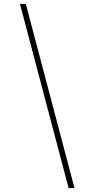

<svg xmlns="http://www.w3.org/2000/svg" viewBox="-20 -820 490 982"><path d="M82 -800H112L361 142H331Z"/></svg>

Font: League Mono Condensed Thin
Style: Regular
Weight: 100
Width: 1
Designer: Tyler Finck
Foundry: The League of Moveable Type / Tyler Finck
Version: Version 2.210